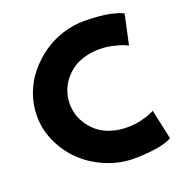

<svg xmlns="http://www.w3.org/2000/svg" viewBox="-148 -973 1075 1121"><g transform="rotate(-20 389.0 -412.5)"><path d="M46.9 -411.1Q46.9 -480.5 70.8 -546.4Q94.7 -612.3 137.5 -664.8Q180.2 -717.3 236.1 -757.1Q292 -796.9 358.9 -818.4Q425.8 -839.8 495.1 -839.8Q545.4 -839.8 588.4 -835.7Q631.3 -831.5 656.7 -825.7Q682.1 -819.8 700.4 -814Q718.8 -808.1 725.6 -803.7L732.9 -799.8L692.9 -615.2Q684.6 -619.6 669.7 -626.2Q654.8 -632.8 610.4 -643.8Q565.9 -654.8 522.9 -654.8Q468.3 -654.8 422.4 -640.1Q376.5 -625.5 345.5 -601.3Q314.5 -577.1 292.7 -545.7Q271 -514.2 261 -480.5Q251 -446.8 251 -413.1Q251 -378.9 261 -345.2Q271 -311.5 292.7 -279.8Q314.5 -248 345.5 -223.6Q376.5 -199.2 422.4 -184.6Q468.3 -169.9 522.9 -169.9Q565.9 -169.9 608.4 -179.9Q650.9 -189.9 671.9 -200.2L692.9 -210L732.9 -24.9Q730.5 -23.4 725.6 -20.8Q720.7 -18.1 700.9 -11Q681.2 -3.9 656.5 1.2Q631.8 6.3 588.6 10.7Q545.4 15.1 495.1 15.1Q409.2 15.1 327.1 -18.6Q245.1 -52.2 183.6 -109.1Q122.1 -166 84.5 -245.4Q46.9 -324.7 46.9 -411.1Z"/></g></svg>

Font: Hussar Preview
Style: Bold
Weight: 700
Foundry: Cannot Into Space Fonts, PlusOne Fonts
Version: Version 2.29RC2 "Millennial"